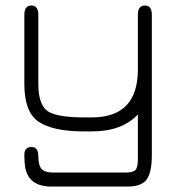

<svg xmlns="http://www.w3.org/2000/svg" viewBox="-20 -477 644 697"><path d="M313.5 -50.8Q480.5 -50.8 480.5 -224.6V-423.8Q480.5 -457 505.9 -457Q531.2 -457 531.2 -423.8V85Q531.2 148.4 512.7 174.3Q494.1 200.2 442.4 200.2H166Q84 200.2 71.3 129.9Q68.4 113.3 68.4 85Q68.4 56.6 93.8 56.6Q119.1 56.6 119.1 89.8Q119.1 123 130.9 136.2Q142.6 149.4 172.9 149.4H435.5Q463.9 149.4 472.2 139.6Q480.5 129.9 480.5 100.6V-61.5Q422.9 0 313.5 0H285.2Q172.9 0 120.6 -34.7Q68.4 -69.3 68.4 -171.9V-423.8Q68.4 -457 93.8 -457Q119.1 -457 119.1 -423.8V-172.9Q119.1 -91.8 158.2 -70.3Q194.3 -50.8 285.2 -50.8Z"/></svg>

Font: Jura
Style: Book
Weight: 400
Version: Version 2.5